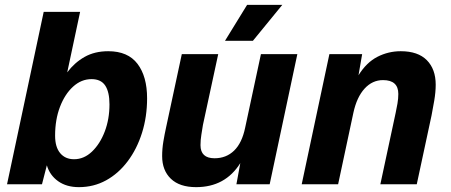

<svg xmlns="http://www.w3.org/2000/svg" viewBox="-20 -759 1860 791"><path d="M305 12Q254 12 219.5 -12.5Q185 -37 173 -78L153 0H9L160 -710H310L257 -461Q287 -501 328.5 -524.5Q370 -548 426 -548Q507 -548 546.5 -496Q586 -444 586 -354Q586 -278 565 -211.5Q544 -145 506 -94.5Q468 -44 417 -16Q366 12 305 12ZM285 -103Q326 -103 359 -134.5Q392 -166 411.5 -217Q431 -268 431 -329Q431 -380 413.5 -406.5Q396 -433 357 -433Q315 -433 281 -402Q247 -371 227 -318.5Q207 -266 207 -200Q207 -153 228 -128Q249 -103 285 -103Z M788 12Q720 12 684 -22.5Q648 -57 648 -116Q648 -146 653 -176Q658 -206 664 -233L729 -536H879L816 -244Q813 -225 809.5 -203.5Q806 -182 806 -161Q806 -107 864 -107Q912 -107 944.5 -138.5Q977 -170 990 -233L1055 -536H1205L1091 0H954L970 -87Q908 12 788 12ZM907 -591 998 -739H1143L1022 -591Z M1223 0 1337 -536H1472L1457 -449Q1490 -502 1535 -525Q1580 -548 1631 -548Q1702 -548 1738.5 -511Q1775 -474 1775 -410Q1775 -380 1769 -344.5Q1763 -309 1758 -284L1697 0H1547L1610 -294Q1614 -312 1617.5 -332.5Q1621 -353 1621 -372Q1621 -429 1558 -429Q1514 -429 1482 -394Q1450 -359 1436 -295L1373 0Z"/></svg>

Font: Geist
Style: Bold Italic
Weight: 700
Italic angle: -12°
Designer: Basement.studio, Andrés Briganti, Mateo Zaragoza
Foundry: Basement.studio, Vercel, Andrés Briganti, Guido Ferreyra, Mateo Zaragoza
Version: Version 1.500; ttfautohint (v1.8.4.7-5d5b)